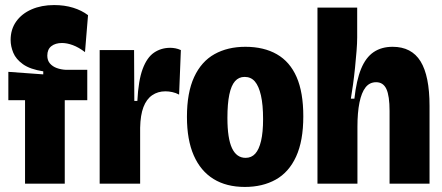

<svg xmlns="http://www.w3.org/2000/svg" viewBox="-20 -726 1749 759"><path d="M79 0V-330H13V-442L151 -432V-444Q99 -452 71 -472Q43 -492 32.5 -517.5Q22 -543 22 -568Q22 -610 44 -641Q66 -672 105 -689Q144 -706 194 -706Q235 -706 269 -695.5Q303 -685 328 -666L316 -520Q291 -539 268 -547.5Q245 -556 225 -556Q199 -556 183 -543.5Q167 -531 167 -506Q167 -487 177.5 -475Q188 -463 204.5 -457Q221 -451 240 -450H325V-330H236V0Z M374 0V-284V-528H510L511 -327H523Q527 -408 544 -453.5Q561 -499 589 -518Q617 -537 653 -537Q663 -537 673.5 -535Q684 -533 695 -528L688 -352Q675 -359 661 -362Q647 -365 634 -365Q604 -365 581.5 -349.5Q559 -334 547 -302.5Q535 -271 534 -221V0Z M948 13Q875 13 824 -18.5Q773 -50 746 -111.5Q719 -173 719 -264Q719 -360 747.5 -421.5Q776 -483 828 -512Q880 -541 950 -541Q1023 -541 1074.5 -511.5Q1126 -482 1152.5 -421.5Q1179 -361 1179 -266Q1179 -169 1150.5 -107Q1122 -45 1070 -16Q1018 13 948 13ZM951 -102Q974 -102 989 -118.5Q1004 -135 1012 -169Q1020 -203 1020 -255Q1020 -312 1011.5 -349Q1003 -386 987.5 -404Q972 -422 947 -422Q924 -422 909 -405Q894 -388 886.5 -352Q879 -316 879 -260Q879 -179 897 -140.5Q915 -102 951 -102Z M1235 0V-302V-696H1392V-578Q1392 -556 1389.5 -524.5Q1387 -493 1383.5 -458.5Q1380 -424 1375.5 -391.5Q1371 -359 1367 -336H1381Q1389 -409 1407.5 -454Q1426 -499 1457 -520Q1488 -541 1532 -541Q1607 -541 1642.5 -483.5Q1678 -426 1678 -307V0H1520V-287Q1520 -347 1507.5 -374Q1495 -401 1467 -401Q1441 -401 1425 -380.5Q1409 -360 1401 -320.5Q1393 -281 1393 -225V0Z"/></svg>

Font: Bricolage Grotesque 72pt SemiCondensed ExtraBold
Style: Regular
Weight: 800
Width: 4
Designer: Mathieu Triay
Foundry: Atelier Triay
Version: Version 1.001;gftools[0.9.33.dev8+g029e19f]